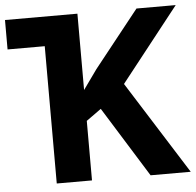

<svg xmlns="http://www.w3.org/2000/svg" viewBox="-51 -766 836 819"><g transform="rotate(-5 366.5 -357.0)"><path d="M0 -713.9H310.1V-387.2L370.1 -471.2L563 -713.9H731L481.9 -397.9L732.9 0H561L374 -300.8L310.1 -254.9V0H159.2V-587.9H0Z"/></g></svg>

Font: OpenSans-Bold
Style: Bold
Weight: 700
Foundry: Ascender Corporation
Version: Version 1.10